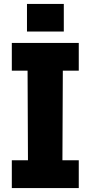

<svg xmlns="http://www.w3.org/2000/svg" viewBox="-20 -955 460 975"><path d="M117 -795V-935H304V-795ZM40 0V-141H122L120 -596H40V-737H380V-596H299L297 -141H380V0Z"/></svg>

Font: Tomorrow
Style: Bold
Weight: 700
Designer: Tony de Marco, Monica Rizzolli
Foundry: Just in Type
Version: Version 2.002